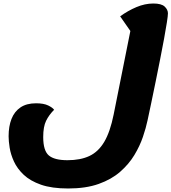

<svg xmlns="http://www.w3.org/2000/svg" viewBox="-20 -795 976 1093"><path d="M368 278Q275 278 213.5 256.5Q152 235 115 200Q78 165 59.5 124.5Q41 84 35 46Q29 8 29 -19Q29 -76 45.5 -118Q62 -160 96.5 -183.5Q131 -207 185 -207Q229 -207 254.5 -194.5Q280 -182 288 -170Q259 -141 242.5 -107.5Q226 -74 226 -15Q226 63 258 90Q290 117 364 117Q438 117 489 93Q540 69 573.5 12.5Q607 -44 627 -143L730 -658L733 -603L664 -702Q708 -734 756.5 -754.5Q805 -775 853 -775Q899 -775 917.5 -757.5Q936 -740 936 -719Q936 -706 930 -667.5Q924 -629 914 -574.5Q904 -520 891.5 -457Q879 -394 866 -330Q853 -266 841 -209Q829 -152 820 -110Q811 -67 793.5 -15.5Q776 36 745 87.5Q714 139 664.5 182.5Q615 226 542 252Q469 278 368 278Z"/></svg>

Font: Lemonada
Style: Regular
Weight: 400
Designer: Mohamed Gaber (Arabic), Eduardo Tunni (Latin)
Foundry: Kief Type Foundry
Version: Version 4.005